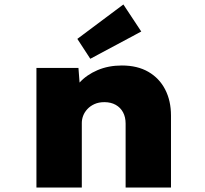

<svg xmlns="http://www.w3.org/2000/svg" viewBox="-20 -839 918 859"><path d="M143 0V-535H331L341 -405L293 -391Q304 -434 335.5 -469Q367 -504 416 -525Q465 -546 525 -546Q595 -546 644 -517.5Q693 -489 719 -438.5Q745 -388 745 -322V0H542V-286Q542 -315 530.5 -336.5Q519 -358 497.5 -370Q476 -382 447 -382Q422 -382 403 -373.5Q384 -365 371 -351Q358 -337 352 -321Q346 -305 346 -289V0H245Q200 0 174.5 0Q149 0 143 0ZM384 -576 326 -665 532 -819 612 -698Z"/></svg>

Font: Lexend Giga Black
Style: Regular
Weight: 900
Designer: Bonnie Shaver-Troup, Thomas Jockin
Foundry: Lexend
Version: Version 1.007